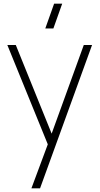

<svg xmlns="http://www.w3.org/2000/svg" viewBox="-20 -785 546 1045"><path d="M198 240H151L256 -42L257 42L20 -540H66L278 -16H246L436 -540H481ZM226.5 -630H270.5L318.5 -765H274.5Z"/></svg>

Font: Manrope Variable Light
Style: Regular
Weight: 200
Designer: Mikhail Sharanda
Foundry: Mikhail Sharanda
Version: Version 4.505